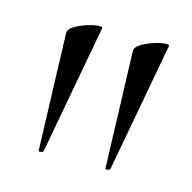

<svg xmlns="http://www.w3.org/2000/svg" viewBox="-56 -696 389 389"><g transform="rotate(15 139.0 -501.5)"><path d="M55 -365 47 -609Q47 -617 57.5 -623.5Q68 -630 81.5 -634.5Q95 -639 105.5 -640Q116 -641 115 -637L65 -366Q64 -364 59.5 -363Q55 -362 55 -365ZM195 -365 187 -609Q187 -617 197.5 -623.5Q208 -630 221.5 -634.5Q235 -639 245.5 -640Q256 -641 255 -637L205 -366Q204 -364 199.5 -363Q195 -362 195 -365Z"/></g></svg>

Font: Cormorant Garamond Light Light
Style: Regular
Weight: 300
Version: Version 4.001